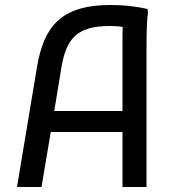

<svg xmlns="http://www.w3.org/2000/svg" viewBox="-20 -748 702 768"><path d="M570 -712C518 -724 470 -728 422 -728C222 -728 155 -640 128 -480L48 0H146L183 -220H470V0H566V-540C566 -580 566 -660 572 -700ZM197 -304 226 -480C245 -591 286 -644 418 -644C438 -644 456 -643 471 -640C470 -625 470 -609 470 -592V-304Z"/></svg>

Font: Kufam Arabic Latin Roman Normal
Style: Regular
Weight: 400
Designer: Wael Morcos & Artur Schmal
Version: Version 1.200;PS 001.200;hotconv 1.0.88;makeotf.lib2.5.64775